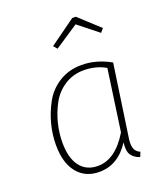

<svg xmlns="http://www.w3.org/2000/svg" viewBox="-143 -868 838 974"><g transform="rotate(-20 276.5 -380.5)"><path d="M239 -650 222 -670 362 -771H381L491 -670L474 -650L367 -735ZM324 -531Q403 -531 480 -488L425 -110Q418 -72 424 -49Q430 -26 455 -15L445 10Q414 0 399.5 -22Q385 -44 391 -89Q327 10 226 10Q150 10 107 -43.5Q64 -97 64 -193Q64 -249 78.5 -305Q93 -361 122 -413.5Q151 -466 203.5 -498.5Q256 -531 324 -531ZM326 -502Q267 -502 221 -472Q175 -442 149.5 -394Q124 -346 111.5 -295Q99 -244 99 -194Q99 -110 133 -65.5Q167 -21 229 -21Q324 -21 396 -141L443 -472Q391 -502 326 -502Z"/></g></svg>

Font: Fira Sans UltraLight
Style: Italic
Weight: 200
Italic angle: -8°
Designer: Carrois Corporate & Edenspiekermann AG
Foundry: Carrois Corporate GbR & Edenspiekermann AG
Version: Version 4.203;PS 004.203;hotconv 1.0.88;makeotf.lib2.5.64775